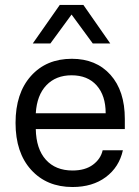

<svg xmlns="http://www.w3.org/2000/svg" viewBox="-20 -748 564 778"><path d="M273.9 9.8Q169.4 9.8 106.2 -59.8Q43 -129.4 43 -250Q43 -370.1 105.2 -439.9Q167.5 -509.8 271 -509.8Q369.6 -509.8 427.7 -444.8Q485.8 -379.9 485.8 -266.1V-225.1H125Q126.5 -144.5 165.8 -100.8Q205.1 -57.1 273.9 -57.1Q325.2 -57.1 356.7 -80.6Q388.2 -104 396 -139.2H478Q462.9 -70.8 408.9 -30.5Q355 9.8 273.9 9.8ZM112.8 -571.8 222.2 -728H317.9L426.8 -571.8H356L270 -689L184.1 -571.8ZM125 -289.1H408.2Q408.2 -360.8 371.6 -401.9Q335 -442.9 270 -442.9Q206.5 -442.9 168 -402.6Q129.4 -362.3 125 -289.1Z"/></svg>

Font: TASA Orbiter Deck
Style: Regular
Weight: 400
Designer: Weizhong Zhang
Version: Version 1.000;Glyphs 3.1.2 (3151)